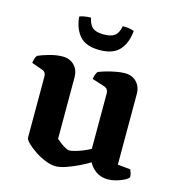

<svg xmlns="http://www.w3.org/2000/svg" viewBox="-107 -801 823 897"><g transform="rotate(15 305.0 -353.0)"><path d="M244 4Q219 4 191 -7.5Q163 -19 138.8 -35.5Q114.5 -52 99.2 -67.5Q84 -83 84 -91.5V-388Q84 -397.5 79.8 -404.8Q75.5 -412 67 -415L12.5 -434.5Q14.5 -447.5 17.5 -456.5Q20.5 -465.5 26 -472Q43 -480 77.8 -490Q112.5 -500 143 -500Q178 -500 199.5 -477.8Q221 -455.5 221 -421V-123Q228.5 -116.5 240.2 -107.2Q252 -98 264.8 -91Q277.5 -84 286 -84Q294.5 -84 312.5 -88.8Q330.5 -93.5 350.5 -101.8Q370.5 -110 385.5 -118.5V-388Q385.5 -397 381 -404.2Q376.5 -411.5 367.5 -415L305 -435Q306.5 -448.5 310.8 -458.5Q315 -468.5 318.5 -472Q329.5 -477 351.2 -483.5Q373 -490 398.5 -495Q424 -500 444 -500Q479 -500 500.5 -477.8Q522 -455.5 522 -421V-78.5L583.5 -72.5Q586 -67.5 589.2 -58.2Q592.5 -49 592.5 -36.5Q587 -28 570.2 -19.5Q553.5 -11 532.8 -5.5Q512 0 494.5 0Q460 0 436 -17.2Q412 -34.5 401 -57.5Q382 -45.5 352.2 -31Q322.5 -16.5 292.8 -6.2Q263 4 244 4ZM300 -573.5Q233.3 -573.5 203.2 -608.8Q173 -644 168.5 -700.3Q174.5 -703.5 189.5 -706.5Q204.5 -709.5 223 -709.5Q230.8 -674.5 247.8 -661.8Q264.9 -649 299.9 -649Q335 -649 352.6 -661.8Q370.2 -674.5 377 -709.5Q400.5 -709.5 413.6 -706.5Q426.8 -703.5 432 -700.5Q427 -642.5 396.5 -608Q366 -573.5 300 -573.5Z"/></g></svg>

Font: Texturina Medium
Style: Regular
Weight: 500
Designer: Guillermo Torres Carreño
Foundry: Omnibus-Type
Version: Version 1.003